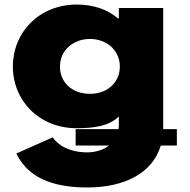

<svg xmlns="http://www.w3.org/2000/svg" viewBox="-20 -548 833 843"><path d="M51.9 126C111.3 251 246.6 275 364.3 275C525.7 275 649.9 212.5 685.9 91H756.5V19H696.5C696.5 17.3 696.5 15.7 696.5 14V-513H501.8V-467H498.5C452.3 -506 391.8 -528 317 -528C152 -528 36.5 -406 36.5 -256C36.5 -106 152 15 317 15C394 15 460 5 501.8 -37V1C501.8 7.3 501.4 13.3 500.7 19H312.1V91H459C430.6 112.7 393.2 121 364.3 121C279.6 121 232.3 86 211.4 55ZM243.3 -256C243.3 -327 301.6 -377 375.3 -377C447.9 -377 506.2 -327 506.2 -256C506.2 -186 451.2 -136 375.3 -136C296.1 -136 243.3 -186 243.3 -256Z"/></svg>

Font: Hussar
Style: BdWide
Weight: 700
Foundry: Cannot Into Space Fonts
Version: Version 2.00